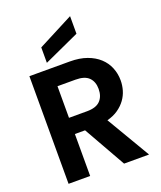

<svg xmlns="http://www.w3.org/2000/svg" viewBox="-170 -1063 981 1170"><g transform="rotate(-20 320.5 -478.5)"><path d="M439 -481Q439 -528 412 -555Q385 -582 326 -582H209V-377H326Q385 -377 412 -405Q439 -433 439 -481ZM331 -698Q394 -698 441 -681Q488 -664 519.5 -635Q551 -606 567 -567Q583 -528 583 -484Q583 -452 574 -421Q565 -390 545.5 -363Q526 -336 496 -315Q466 -294 424 -283L591 0H429L275 -272H209V0H69V-698ZM427 -957V-843L197 -738V-838Z"/></g></svg>

Font: SVN-Poppins SemiBold
Style: Regular
Weight: 600
Designer: Ninad Kale (Devanagari), Jonny Pinhorn (Latin)
Foundry: Indian Type Foundry
Version: Version 3.002 2017